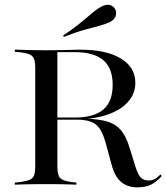

<svg xmlns="http://www.w3.org/2000/svg" viewBox="-20 -781 704 812"><path d="M129 -145.2V-492.7Q129 -517.7 124.2 -531Q119.4 -544.4 106 -550.4Q92.7 -556.5 67.7 -559.7L42.7 -562.1V-571Q58.1 -571 77 -570.2Q96 -569.4 118.5 -569Q141.1 -568.5 166.9 -568.5H175Q205.6 -568.5 233.9 -569Q262.1 -569.4 284.3 -570.2Q306.5 -571 318.5 -571Q429 -571 490.7 -533.9Q552.4 -496.8 552.4 -430.6Q552.4 -384.7 521.4 -350Q490.3 -315.3 433.9 -296Q377.4 -276.6 302.4 -276.6H178.2V-283.9H296Q377.4 -283.9 416.9 -317.7Q456.5 -351.6 456.5 -421.8Q456.5 -492.7 416.9 -526.6Q377.4 -560.5 295.2 -560.5H222.6V-145.2ZM561.3 11.3Q518.5 11.3 491.9 -11.7Q465.3 -34.7 452.4 -83.1L426.6 -177.4Q416.1 -215.3 402 -236.3Q387.9 -257.3 364.5 -266.1Q341.1 -275 303.2 -275H191.9V-280.6H295.2Q373.4 -280.6 418.1 -271Q462.9 -261.3 487.5 -234.7Q512.1 -208.1 526.6 -160.5L554 -72.6Q563.7 -41.9 575.8 -29.8Q587.9 -17.7 609.7 -17.7Q623.4 -17.7 635.1 -24.2Q646.8 -30.6 658.9 -43.5L663.7 -36.3Q640.3 -9.7 616.9 0.8Q593.5 11.3 561.3 11.3ZM166.1 -2.4Q141.1 -2.4 118.5 -2Q96 -1.6 77 -1.2Q58.1 -0.8 42.7 0V-8.9L67.7 -11.3Q92.7 -15.3 106 -21Q119.4 -26.6 124.2 -39.9Q129 -53.2 129 -78.2V-145.2H222.6V-78.2Q222.6 -41.1 233.9 -28.6Q245.2 -16.1 281.5 -11.3L303.2 -8.9V0Q288.7 -0.8 270.6 -1.2Q252.4 -1.6 231 -2Q209.7 -2.4 184.7 -2.4H176.6ZM250 -625 246.8 -630.6Q280.6 -653.2 305.2 -672.6Q329.8 -691.9 347.6 -707.3Q365.3 -722.6 380.2 -734.3Q395.2 -746 410.5 -754Q429 -763.7 444.8 -759.7Q460.5 -755.6 467.7 -741.1Q474.2 -728.2 469 -712.9Q463.7 -697.6 445.2 -687.9Q424.2 -678.2 398.4 -671.4Q372.6 -664.5 337.1 -654.8Q301.6 -645.2 250 -625Z"/></svg>

Font: Playfair 144pt SemiExpanded Medium
Style: Regular
Weight: 500
Width: 6
Designer: Claus Eggers Sørensen
Foundry: Claus Eggers Sørensen
Version: Version 2.203